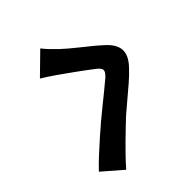

<svg xmlns="http://www.w3.org/2000/svg" viewBox="-115 -956 1230 1230"><g transform="rotate(45 500.0 -341.0)"><path d="M32 -304Q56 -323 76.5 -342.5Q97 -362 120 -386Q137 -404 158.5 -429.5Q180 -455 204.5 -485.5Q229 -516 254 -547Q279 -578 303 -604Q357 -667 409.5 -671Q462 -675 519 -621Q555 -588 592 -545Q629 -502 664 -460Q699 -418 727 -386Q752 -360 779.5 -331Q807 -302 837.5 -271Q868 -240 901 -208Q934 -176 971 -144L856 -11Q821 -44 783 -85Q745 -126 708 -168Q671 -210 640 -246Q609 -283 576 -324Q543 -365 512 -403Q481 -441 458 -468Q441 -486 428 -491Q415 -496 403.5 -489.5Q392 -483 378 -465Q364 -447 345 -421.5Q326 -396 305.5 -368Q285 -340 266 -313Q247 -286 232 -265Q214 -240 197 -213.5Q180 -187 167 -166Z"/></g></svg>

Font: Noto Sans JP ExtraBold
Style: Regular
Weight: 800
Designer: Ryoko NISHIZUKA  (kana, bopomofo & ideographs); Paul D. Hunt (Latin, Greek & Cyrillic); Sandoll Communications , Soo-you
Foundry: Adobe
Version: Version 2.004-H2;hotconv 1.0.118;makeotfexe 2.5.65603